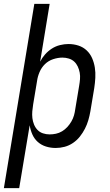

<svg xmlns="http://www.w3.org/2000/svg" viewBox="-48 -755 568 990"><path d="M-28 215 129 -735H208L159 -437Q169 -457 184.5 -474.5Q200 -492 219.5 -504.5Q239 -517 261.5 -522.5Q284 -528 305 -528Q332 -528 356.5 -520Q381 -512 399 -495Q417 -478 427 -455Q437 -432 441 -406.5Q445 -381 443.5 -354Q442 -327 438 -301L418 -181Q414 -158 407.5 -135.5Q401 -113 390 -91.5Q379 -70 364 -51Q349 -32 328.5 -18Q308 -4 285 2Q262 8 239 8Q213 8 189 0.5Q165 -7 147 -23Q129 -39 119 -61.5Q109 -84 105 -109L51 215ZM208 -62Q224 -62 240.5 -65.5Q257 -69 272 -78Q287 -87 299 -100Q311 -113 320 -128.5Q329 -144 333.5 -160Q338 -176 340 -192L360 -312Q363 -329 364.5 -346.5Q366 -364 363 -380.5Q360 -397 353 -412Q346 -427 334.5 -437.5Q323 -448 307 -453Q291 -458 274 -458Q251 -458 226.5 -450Q202 -442 184 -424.5Q166 -407 156 -383.5Q146 -360 143 -337L123 -217Q120 -199 118.5 -181Q117 -163 119 -146Q121 -129 127.5 -113Q134 -97 145.5 -85Q157 -73 173.5 -67.5Q190 -62 208 -62Z"/></svg>

Font: Iosevka Oblique
Style: Regular
Weight: 400
Italic angle: -9°
Monospace: yes
Designer: Belleve Invis
Foundry: Belleve Invis
Version: Version 32.5.0; ttfautohint (v1.8.4)